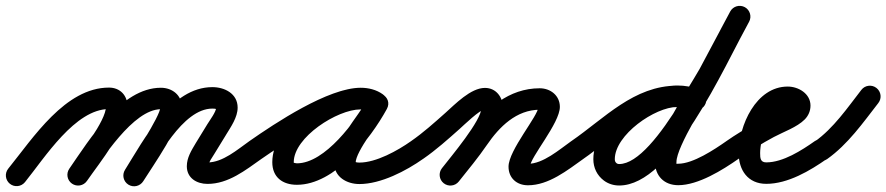

<svg xmlns="http://www.w3.org/2000/svg" viewBox="-52 -601 3097 671"><path d="M-17.6 41.2C-1.5 54.2 22.1 51.7 35.2 35.6C104.7 -50.4 210.7 -219.9 328.9 -219.9C330.8 -219.9 327.6 -220.4 326.9 -220.8C322.8 -222.8 318.5 -231.1 318.5 -229.1C318.5 -177.1 224.5 -60.9 190.2 -11.4C178.4 5.7 182.6 29 199.6 40.8C216.7 52.6 240 48.4 251.8 31.4C297.5 -34.6 393.5 -151.3 393.5 -229.1C393.5 -267.4 367.7 -294.9 328.9 -294.9C176.2 -294.9 64.1 -119.5 -23.2 -11.6C-36.2 4.5 -33.7 28.1 -17.6 41.2ZM199.6 40.8C216.7 52.6 240 48.4 251.8 31.4C303.8 -43.6 413.3 -219.3 510.3 -219.3C516.5 -219.3 508.5 -227 508.5 -226.5C508.5 -194.9 407.1 -42.8 385.1 -7.6C374.1 10 379.5 33.2 397.1 44.1C414.6 55.1 437.8 49.7 448.7 32.2C448.7 32.2 448.7 32.2 448.7 32.2C481.7 -20.6 583.5 -164.2 583.5 -226.5C583.5 -268.3 550 -294.3 510.3 -294.3C370.8 -294.3 261.3 -114 190.2 -11.4C178.4 5.7 182.6 29 199.6 40.8ZM396.7 44.3C414.3 55.3 437.4 50 448.4 32.4C497.7 -46.4 586 -221.5 690.2 -221.5C695.1 -221.5 701.2 -221.2 705.8 -219C706 -218.9 706.3 -218.7 706.2 -218.8C705.1 -219.8 704.3 -221.3 703.8 -222.8C703.6 -223.5 703.5 -225.7 703.5 -225C703.5 -210.5 681.1 -180.8 674 -169C674 -169 674 -169.1 674 -169.1C674 -169.1 674 -169.1 674 -169.1C660 -146.3 646 -123.5 632 -100.6C632 -100.6 632 -100.5 631.9 -100.4C631.8 -100.3 631.7 -100.1 631.7 -100.1C617 -75.2 600.9 -50 600.9 -20C600.9 21.3 635.6 41.7 673.1 41.7C746.4 41.7 805.6 -6.2 862.6 -46.3C879.5 -58.3 883.6 -81.7 871.7 -98.6C859.7 -115.5 836.3 -119.6 819.4 -107.7C819.4 -107.7 819.4 -107.7 819.4 -107.7C777.7 -78.3 726.7 -33.3 673.1 -33.3C661.3 -33.3 668.2 -36.2 673.5 -27.6C674.4 -26.1 675.1 -24.5 675.5 -22.9C675.8 -21.9 675.9 -19 675.9 -20C675.9 -32.9 690.1 -51.5 696.3 -61.9C696.3 -61.9 696.2 -61.8 696.1 -61.7C696 -61.5 696 -61.4 696 -61.4C710 -84.3 724 -107.1 738 -129.9C738 -129.9 738 -130 738 -130C738 -130 738 -130 738 -130C755 -157.9 778.5 -191 778.5 -225C778.5 -273.7 733.2 -296.5 690.2 -296.5C545.8 -296.5 451.9 -114.5 384.8 -7.4C373.8 10.2 379.1 33.3 396.7 44.3Z M810.2 -55.5C822.1 -38.6 845.5 -34.4 862.5 -46.2C932.7 -95.2 1122.1 -219.3 1208.6 -219.3C1220.1 -219.3 1232.7 -217.3 1242.2 -210.5C1261.6 -196.6 1282 -206.4 1292.5 -222.6C1302.9 -238.8 1303.4 -261.5 1282.8 -273.4C1257.9 -287.9 1236.6 -293.6 1207.3 -293.6C1084.6 -293.6 899.6 -164.9 899.6 -34.2C899.6 18.8 935.9 44.8 985.7 44.8C1118 44.8 1242.4 -115 1299.9 -220C1311.9 -241.9 1301.5 -261.9 1285 -270.9C1268.6 -279.9 1246.1 -277.9 1234.1 -256C1197.8 -189.8 1115.8 -106.9 1115.8 -31.6C1115.8 17.5 1160 42.2 1204 42.2C1279.3 42.2 1367.4 -3.8 1427.6 -46.4C1444.6 -58.3 1448.6 -81.7 1436.6 -98.6C1424.7 -115.6 1401.3 -119.6 1384.4 -107.6C1384.4 -107.6 1384.4 -107.6 1384.4 -107.6C1337.6 -74.6 1262.7 -32.8 1204 -32.8C1199.4 -32.8 1192.9 -33.1 1188.8 -35.7C1187.5 -36.5 1190.8 -30.1 1190.8 -31.6C1190.8 -72.3 1275.3 -175.1 1299.9 -220C1311.9 -241.9 1301.5 -261.9 1285 -270.9C1268.6 -279.9 1246.1 -277.9 1234.1 -256C1192 -179.1 1084.4 -30.2 985.7 -30.2C980.2 -30.2 970.1 -34.6 974.1 -29.8C976.8 -26.5 974.6 -30.8 974.6 -34.2C974.6 -121.7 1127.5 -218.6 1207.3 -218.6C1223.8 -218.6 1232 -216.2 1245.2 -208.6C1265.8 -196.6 1285.6 -205.4 1295.5 -220.7C1305.3 -236 1305.2 -257.7 1285.8 -271.5C1263.4 -287.5 1235.9 -294.3 1208.6 -294.3C1095.2 -294.3 909.9 -170.8 819.5 -107.8C802.6 -95.9 798.4 -72.5 810.2 -55.5Z M1375.2 -55.6C1387 -38.6 1410.3 -34.4 1427.4 -46.2C1472.3 -77.3 1513.1 -113.8 1553.9 -150.1C1568.8 -163.4 1625.7 -218.8 1642.7 -218.8C1644.3 -218.8 1639.5 -219.3 1638 -219.9C1632.6 -222.2 1630.6 -229.9 1630.6 -224.4C1630.6 -179.6 1524.6 -54.5 1492.4 -13C1479.7 3.3 1482.6 26.9 1499 39.6C1515.3 52.3 1538.9 49.4 1551.6 33C1551.6 33 1551.6 33 1551.6 33C1598.2 -26.9 1705.6 -150.1 1705.6 -224.4C1705.6 -261.1 1682 -293.8 1642.7 -293.8C1593.1 -293.8 1538.7 -237 1504.1 -206.1C1465.6 -171.9 1427.1 -137.2 1384.6 -107.8C1367.6 -96 1363.4 -72.7 1375.2 -55.6ZM1551.3 33.4C1551.3 33.4 1551.3 33.4 1551.3 33.4C1584.9 -8.7 1619.5 -50.4 1649.9 -94.8C1693.1 -157.9 1752.7 -217.5 1834.2 -217.5C1838.6 -217.5 1832.7 -219 1830.8 -222.9C1830.1 -224.4 1829.6 -229.1 1829.6 -227.5C1829.6 -196.8 1725.2 -76.1 1725.2 -18.6C1725.2 21.2 1754 46.5 1793 46.5C1865.9 46.5 1930.9 -6.1 1987.7 -46.4C2004.6 -58.4 2008.6 -81.8 1996.6 -98.7C1984.6 -115.6 1961.2 -119.6 1944.3 -107.6C1902.3 -77.8 1846 -28.5 1793 -28.5C1787.9 -28.5 1796.7 -25.7 1799.1 -21C1799.4 -20.5 1800.2 -16.9 1800.2 -18.6C1800.2 -50.7 1904.6 -170.3 1904.6 -227.5C1904.6 -267.1 1871.8 -292.5 1834.2 -292.5C1726.5 -292.5 1645.9 -221.7 1588.1 -137.2C1558.7 -94.2 1525.1 -54 1492.7 -13.4C1479.8 2.8 1482.4 26.4 1498.6 39.3C1514.8 52.2 1538.4 49.6 1551.3 33.4Z M1935.1 -55.8C1946.8 -38.7 1970.1 -34.4 1987.2 -46.1C2087.3 -114.7 2185.3 -226.7 2314.9 -226.7C2332.8 -226.7 2350.6 -222.7 2367.6 -217.3C2387.3 -211 2408.4 -221.8 2414.7 -241.6C2421 -261.3 2410.2 -282.4 2390.4 -288.7C2390.4 -288.7 2390.4 -288.7 2390.4 -288.7C2366.1 -296.5 2340.6 -301.7 2314.9 -301.7C2163.1 -301.7 2060.3 -187.2 1944.8 -107.9C1927.7 -96.2 1923.4 -72.9 1935.1 -55.8ZM2391.8 -288.3C2391.8 -288.3 2391.8 -288.3 2391.8 -288.3C2365.9 -297.6 2342.7 -302.2 2314.8 -302.2C2195.2 -302.2 2021.6 -174.5 2021.6 -44.7C2021.6 -14.8 2034.5 12.1 2058.6 30.1C2074 41.6 2092.7 47.3 2111.9 47.3C2297.7 47.3 2477.7 -366.8 2565.8 -524.7C2575.8 -542.8 2569.4 -565.7 2551.3 -575.8C2533.2 -585.8 2510.3 -579.4 2500.2 -561.3C2429 -433.5 2241.3 -27.7 2111.9 -27.7C2108.8 -27.7 2105.9 -28.2 2103.4 -30.1C2098.3 -33.9 2096.6 -38.4 2096.6 -44.7C2096.6 -129.6 2237 -227.2 2314.8 -227.2C2334 -227.2 2348.6 -224.1 2366.2 -217.7C2385.7 -210.7 2407.2 -220.7 2414.3 -240.2C2421.3 -259.7 2411.3 -281.2 2391.8 -288.3ZM2550.5 -576.2C2532.2 -585.8 2509.5 -578.8 2499.8 -560.5C2464.4 -493.4 2428.5 -426.6 2392.8 -359.7C2392.8 -359.7 2392.9 -359.9 2393 -360.1C2393.2 -360.4 2393.3 -360.6 2393.3 -360.6C2347.1 -279.8 2237.1 -118.3 2237.1 -35.2C2237.1 13.6 2269.1 46.2 2318.3 46.2C2388.3 46.2 2473.2 -6.8 2529.5 -46.3C2546.5 -58.2 2550.6 -81.5 2538.7 -98.5C2526.8 -115.5 2503.5 -119.6 2486.5 -107.7C2444.5 -78.3 2370.1 -28.8 2318.3 -28.8C2309.9 -28.8 2312.1 -26.4 2312.1 -35.2C2312.1 -88.6 2422.1 -259.8 2458.4 -323.4C2458.4 -323.4 2458.5 -323.6 2458.7 -323.9C2458.8 -324.1 2458.9 -324.3 2458.9 -324.3C2494.7 -391.3 2530.7 -458.3 2566.2 -525.5C2575.8 -543.8 2568.8 -566.5 2550.5 -576.2Z M2529.5 -46.2C2529.5 -46.2 2529.5 -46.2 2529.5 -46.2C2569.1 -73.9 2610.1 -99.5 2652.7 -122.3C2686.3 -140.3 2733.3 -156.3 2760.3 -183.5C2773.3 -196.7 2780.5 -213.4 2780.5 -232C2780.5 -273.6 2738.6 -298.5 2701 -298.5C2589.7 -298.5 2529.5 -161.6 2529.5 -66C2529.5 -6.4 2561.8 41.5 2626 41.5C2701.6 41.5 2778.9 -4.3 2838.6 -46.3C2855.5 -58.3 2859.6 -81.6 2847.7 -98.6C2835.7 -115.5 2812.4 -119.6 2795.4 -107.7C2749.8 -75.6 2684.5 -33.5 2626 -33.5C2605.5 -33.5 2604.5 -48.1 2604.5 -66C2604.5 -116.7 2636.9 -223.5 2701 -223.5C2707.4 -223.5 2710.2 -218.4 2707.3 -224.1C2706.8 -225.1 2705.5 -241.9 2705.5 -232C2705.5 -230.7 2706.1 -234.6 2706.7 -235.7C2708 -238.2 2704.5 -234.3 2703.7 -233.7C2699.8 -231 2695.6 -228.6 2691.4 -226.4C2621.1 -188.2 2552.7 -153.9 2486.5 -107.8C2469.6 -95.9 2465.4 -72.5 2477.2 -55.5C2489.1 -38.6 2512.5 -34.4 2529.5 -46.2Z M2838.7 -45.1C2838.7 -45.1 2838.7 -45.1 2838.7 -45.1C2911.4 -96.7 2963.5 -171.4 3017.6 -241C3030.3 -257.3 3027.4 -280.9 3011 -293.6C2994.7 -306.3 2971.1 -303.4 2958.4 -287C2958.4 -287 2958.4 -287 2958.4 -287C2909 -223.5 2861.5 -153.3 2795.3 -106.2C2778.4 -94.2 2774.4 -70.8 2786.4 -53.9C2798.4 -37.1 2821.8 -33.1 2838.7 -45.1Z"/></svg>

Font: FRB American Cursive Extrabold
Style: Bold Italic
Weight: 800
Italic angle: -25°
Version: Version 2.0;Modular Font Editor K font №1